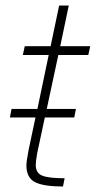

<svg xmlns="http://www.w3.org/2000/svg" viewBox="-20 -678 348 698"><path d="M192 -478 150 -282H256L250 -251H143L115 -120Q110 -92 110 -78Q110 -49 133.5 -39.5Q157 -30 215 -30L209 0Q138 0 107 -16Q76 -32 76 -77Q76 -91 84 -133L109 -251H16L22 -282H116L157 -478H63L70 -510H164L195 -658H230L199 -510H308L301 -478Z"/></svg>

Font: Saira Semi Condensed Thin
Style: Italic
Weight: 100
Width: 4
Italic angle: -12°
Designer: Hector Gatti with collaboration of the Omnibus-Type team
Foundry: Omnibus-Type
Version: Version 1.001; ttfautohint (v1.8)